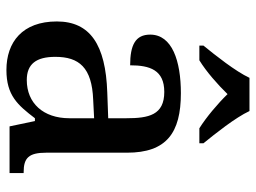

<svg xmlns="http://www.w3.org/2000/svg" viewBox="-122 -684 816 613"><g transform="rotate(90 286.5 -378.0)"><path d="M126 -606H173C209 -628 251 -665 281 -696C311 -665 355 -628 390 -606H438V-619C407 -657 356 -721 335 -766H229C208 -721 157 -657 126 -619ZM204 10C285 10 316 -26 358 -81H367L384 0H533V-45H530C485 -45 468 -61 468 -117V-375C468 -501 405 -547 278 -547C175 -547 91 -519 91 -449C91 -402 124 -385 189 -385C189 -448 204 -494 274 -494C348 -494 358 -444 358 -373V-315L276 -312C123 -307 49 -257 49 -151C49 -41 115 10 204 10ZM236 -55C185 -55 162 -85 162 -146C162 -222 196 -263 299 -267L358 -270V-191C358 -108 310 -55 236 -55Z"/></g></svg>

Font: Noto Serif Thai Medium
Style: Regular
Weight: 500
Designer: Monotype Design Team
Foundry: Monotype Imaging Inc.
Version: Version 1.901;PS 001.901;hotconv 1.0.88;makeotf.lib2.5.64775